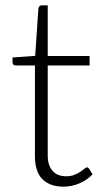

<svg xmlns="http://www.w3.org/2000/svg" viewBox="-20 -692 382 720"><path d="M218 8Q167.5 8 139.2 -20Q111 -48 111 -106.5V-446.5H39.5Q34 -446.5 30.5 -449.5Q27 -452.5 27 -458V-476.5L112 -482.5L124 -660.5Q125 -665 128 -668.5Q131 -672 136.5 -672H159V-482H316V-446.5H159V-109Q159 -88.5 164.2 -73.8Q169.5 -59 178.8 -49.5Q188 -40 200.5 -35.5Q213 -31 227.5 -31Q245.5 -31 258.5 -36.2Q271.5 -41.5 281 -47.8Q290.5 -54 296.5 -59.2Q302.5 -64.5 306 -64.5Q310 -64.5 314 -59.5L327 -38.5Q308 -17.5 278.8 -4.8Q249.5 8 218 8Z"/></svg>

Font: LatoLatin Light
Style: Regular
Weight: 300
Designer: Lukasz Dziedzic with Adam Twardoch and Botio Nikoltchev
Foundry: tyPoland Lukasz Dziedzic
Version: Version 2.015; 2015-08-06; http://www.latofonts.com/